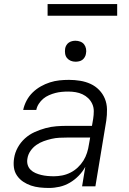

<svg xmlns="http://www.w3.org/2000/svg" viewBox="-20 -924 640 952"><path d="M223 8Q200 8 177 5.5Q154 3 133.5 -4Q113 -11 95 -23Q77 -35 64.5 -53Q52 -71 49 -93.5Q46 -116 50 -140Q54 -167 68 -192.5Q82 -218 103.5 -237.5Q125 -257 151.5 -269Q178 -281 205.5 -288.5Q233 -296 260 -298Q287 -300 314 -300H436L442 -335Q445 -354 445 -373Q445 -392 437.5 -408.5Q430 -425 417.5 -437Q405 -449 389 -456.5Q373 -464 355 -467Q337 -470 318 -470Q302 -470 286 -468.5Q270 -467 254.5 -463Q239 -459 223 -452Q207 -445 194.5 -434.5Q182 -424 172.5 -409.5Q163 -395 160 -379H95Q100 -403 112 -425.5Q124 -448 142 -465.5Q160 -483 182 -495.5Q204 -508 227.5 -515.5Q251 -523 274.5 -525.5Q298 -528 322 -528Q350 -528 377.5 -523.5Q405 -519 429 -508Q453 -497 471.5 -478Q490 -459 500 -434.5Q510 -410 510.5 -382Q511 -354 507 -326L453 0H387L403 -97Q390 -73 370 -52.5Q350 -32 326 -18Q302 -4 275.5 2Q249 8 223 8ZM247 -50Q267 -50 288 -54Q309 -58 329 -68Q349 -78 365.5 -93.5Q382 -109 393.5 -127.5Q405 -146 411.5 -166.5Q418 -187 421 -208L427 -242H314Q295 -242 275 -241Q255 -240 235.5 -235.5Q216 -231 196.5 -224Q177 -217 160 -205Q143 -193 131 -175.5Q119 -158 116 -138Q113 -122 117 -107.5Q121 -93 131.5 -82.5Q142 -72 156 -66Q170 -60 184.5 -56.5Q199 -53 215 -51.5Q231 -50 247 -50ZM355 -618Q342 -618 331 -622.5Q320 -627 312.5 -636Q305 -645 303 -657.5Q301 -670 303 -683Q304 -691 309 -699.5Q314 -708 321.5 -713Q329 -718 337.5 -720Q346 -722 354 -722Q367 -722 378.5 -717.5Q390 -713 397 -704Q404 -695 406.5 -682.5Q409 -670 406 -657Q405 -649 400 -640.5Q395 -632 388 -627Q381 -622 372 -620Q363 -618 355 -618ZM216 -846V-904H561V-846Z"/></svg>

Font: Iosevka Aile Light
Style: Italic
Weight: 300
Italic angle: -9°
Designer: Belleve Invis
Foundry: Belleve Invis
Version: Version 31.1.0; ttfautohint (v1.8.4)